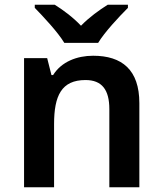

<svg xmlns="http://www.w3.org/2000/svg" viewBox="-20 -786 682 806"><path d="M250 -606H392C419 -651 480 -716 517 -753V-766H432C397 -744 355 -714 320 -678C286 -714 245 -744 210 -766H126V-753C162 -716 223 -651 250 -606ZM371 -552C303 -552 238 -527 203 -471H196L178 -542H81V0H207V-265C207 -384 238 -450 339 -450C408 -450 439 -409 439 -328V0H565V-353C565 -493 492 -552 371 -552Z"/></svg>

Font: Noto Sans Telugu SemiBold
Style: Regular
Weight: 600
Designer: Jelle Bosma - Monotype Design Team
Foundry: Monotype Imaging Inc.
Version: Version 2.005